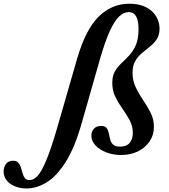

<svg xmlns="http://www.w3.org/2000/svg" viewBox="-278 -842 931 1056"><path d="M433.5 -821.5Q489 -821.5 526 -802Q563 -782.5 581.2 -751.2Q599.5 -720 599.5 -685Q599.5 -650 584.5 -627Q569.5 -604 547.5 -586.5Q525.5 -569 503.2 -550.5Q481 -532 466 -506.5Q451 -481 451 -441Q451 -397.5 468.8 -361Q486.5 -324.5 509.8 -290.5Q533 -256.5 550.8 -221.2Q568.5 -186 568.5 -144.5Q568.5 -99.5 545 -64.5Q521.5 -29.5 480.8 -9.5Q440 10.5 388.5 10.5Q344.5 10.5 307.2 -3.8Q270 -18 247.2 -42.2Q224.5 -66.5 224.5 -96Q224.5 -119.5 239 -134.5Q253.5 -149.5 278 -149.5Q299.5 -149.5 308.2 -138Q317 -126.5 320.2 -109.5Q323.5 -92.5 327.8 -75.5Q332 -58.5 343.8 -47Q355.5 -35.5 382.5 -35.5Q418 -35.5 435.2 -56.2Q452.5 -77 452.5 -110.5Q452.5 -148 435.5 -180Q418.5 -212 396 -243.2Q373.5 -274.5 356.5 -309Q339.5 -343.5 339.5 -386Q339.5 -424.5 354 -449.5Q368.5 -474.5 390 -494.5Q411.5 -514.5 433.2 -537.8Q455 -561 469.5 -595Q484 -629 484 -682.5Q484 -775.5 430 -775.5Q402.5 -775.5 376.8 -751Q351 -726.5 325.2 -669.8Q299.5 -613 271.5 -515.5L172 -167Q133.5 -30.5 83.5 48.5Q33.5 127.5 -21.5 161Q-76.5 194.5 -131 194.5Q-184.5 194.5 -221.2 168.8Q-258 143 -258 101Q-258 77 -244.8 59.5Q-231.5 42 -206.5 42Q-187 42 -177.2 53Q-167.5 64 -162.8 80Q-158 96 -153.5 112Q-149 128 -140.5 138.5Q-132 149 -114 148.5Q-92 148 -70.2 124Q-48.5 100 -22.5 37.5Q3.5 -25 37 -140.5L145.5 -517Q192.5 -679.5 264.5 -750.5Q336.5 -821.5 433.5 -821.5Z"/></svg>

Font: Libre Caslon Condensed
Style: Italic
Weight: 400
Italic angle: -22.583°
Designer: Pablo Impallari, Rodrigo Fuenzalida, Katja Schimmel, Ertekin Erdin
Foundry: Pablo Impallari, Rodrigo Fuenzalida
Version: Version 2.000;gftools[0.9.33]